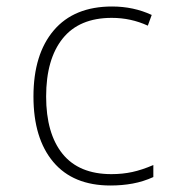

<svg xmlns="http://www.w3.org/2000/svg" viewBox="-20 -560 570 591"><path d="M320 11Q205 11 144 -61.5Q83 -134 83 -263Q83 -393 145.5 -466.5Q208 -540 325 -540Q391 -540 447 -514L435 -481Q383 -505 324 -505Q224 -505 173 -441.5Q122 -378 122 -263Q122 -149 172.5 -86.5Q223 -24 323 -24Q357 -24 387 -30.5Q417 -37 452 -52V-15Q421 -1 388.5 5Q356 11 320 11Z"/></svg>

Font: Noto Sans Mono Condensed ExtraLight
Style: Regular
Weight: 200
Width: 3
Designer: Monotype Design Team
Foundry: Monotype Imaging Inc.
Version: Version 2.014; ttfautohint (v1.8.4.7-5d5b)